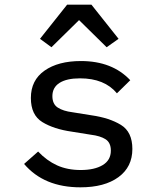

<svg xmlns="http://www.w3.org/2000/svg" viewBox="-20 -789 680 821"><path d="M83 -88 143 -141Q180 -102 224 -82Q268 -62 325 -62Q384 -62 419 -83Q454 -104 454 -145Q454 -179 431.5 -193.5Q409 -208 368 -213L287 -226Q210 -237 161 -267Q112 -297 112 -370Q112 -446 170.5 -487Q229 -528 326 -528Q460 -528 537 -446L480 -390Q427 -454 322 -454Q265 -454 234.5 -434.5Q204 -415 204 -378Q204 -344 227 -329Q250 -314 290 -309L371 -296Q448 -285 497 -255Q546 -225 546 -152Q546 -75 486.5 -31.5Q427 12 324 12Q168 12 83 -88ZM371 -769 487 -623 436 -587 318 -703 200 -587 151 -623 267 -769Z"/></svg>

Font: Writer
Style: Regular
Weight: 400
Monospace: yes
Designer: Mike Abbink, Paul van der Laan, Pieter van Rosmalen
Foundry: Bold Monday
Version: Version 2.001 2020